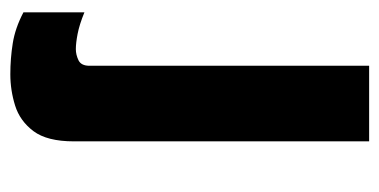

<svg xmlns="http://www.w3.org/2000/svg" viewBox="-206 -546 752 381"><g transform="rotate(-90 170.5 -356.0)"><path d="M80 0V-586Q80 -639 100.2 -666Q120.5 -693 151 -702.5Q181.5 -712 213 -712Q244.5 -712 274.5 -707.2Q304.5 -702.5 336 -686V-565Q311.5 -575 293.2 -578.5Q275 -582 263 -582Q252 -582 241 -576.8Q230 -571.5 230 -555V0Z"/></g></svg>

Font: Overpass Black
Style: Regular
Weight: 900
Designer: Delve Withrington, Dave Bailey, Thomas Jockin
Foundry: Delve Fonts LLC
Version: Version 4.000; ttfautohint (v1.8.3)